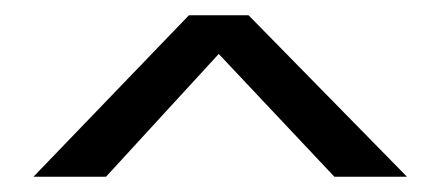

<svg xmlns="http://www.w3.org/2000/svg" viewBox="-20 -626 578 252"><path d="M306.2 -606 514.2 -394H418.9L267.1 -555.2L119.1 -394H23.9L228 -606Z"/></svg>

Font: Halibut Exp
Style: Regular
Weight: 400
Width: 7
Designer: Matteo Maggi
Foundry: Collletttivo
Version: Version 3.080 | FøM Fix